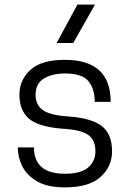

<svg xmlns="http://www.w3.org/2000/svg" viewBox="-20 -800 562 831"><path d="M261 11Q186 11 141.5 -14.5Q97 -40 77 -79.5Q57 -119 57 -162H127Q127 -48 261 -48Q331 -48 362 -75.5Q393 -103 393 -145Q393 -195 360.5 -217Q328 -239 248 -243Q143 -252 103.5 -288Q64 -324 64 -390Q64 -453 111 -497Q158 -541 261 -541Q459 -541 459 -359H390Q390 -416 362.5 -449Q335 -482 261 -482Q207 -482 170.5 -460.5Q134 -439 134 -390Q134 -346 165.5 -323.5Q197 -301 275 -296Q376 -289 420.5 -254.5Q465 -220 465 -145Q465 -79 415 -34Q365 11 261 11ZM297 -614H225L315 -780H391Z"/></svg>

Font: Tanohe Sans
Style: Regular
Weight: 400
Designer: Village Type and Design LLC & Cristiano Sobral
Foundry: Cooper Hewitt Smithsonian Design Museum
Version: Version 1.00;September 29, 2021;FontCreator 13.0.0.2655 64-b